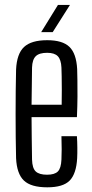

<svg xmlns="http://www.w3.org/2000/svg" viewBox="-20 -774 382 800"><path d="M177 6.5Q109 6.5 79.5 -21.8Q50 -50 47 -115Q46 -155.5 45.5 -202.2Q45 -249 45 -298.5Q45 -348 45.5 -395.5Q46 -443 47 -484Q50 -550 80.2 -578.2Q110.5 -606.5 176.5 -606.5Q240.5 -606.5 269.2 -578.8Q298 -551 301.5 -486.5Q302 -471 302.5 -441Q303 -411 302.8 -371.2Q302.5 -331.5 300.5 -286H111.5Q111.5 -245 112.2 -201.5Q113 -158 113.5 -109Q114.5 -73 129 -59.5Q143.5 -46 176 -46Q207.5 -46 221 -59.5Q234.5 -73 236 -109Q237 -127.5 237 -152Q237 -176.5 236 -206.5H300.5Q302 -184 302.2 -159.2Q302.5 -134.5 301.5 -115Q298 -50 270.5 -21.8Q243 6.5 177 6.5ZM111.5 -337.5H237Q237.5 -369.5 237.5 -400.2Q237.5 -431 237 -455.5Q236.5 -480 236 -492.5Q234.5 -525.5 220.8 -539.8Q207 -554 176.5 -554Q143.5 -554 129 -539.8Q114.5 -525.5 113.5 -492.5Q113 -449.5 112.5 -411.8Q112 -374 111.5 -337.5ZM151.5 -640 221.5 -753.5H271.5L199.5 -640Z"/></svg>

Font: Big Shoulders Display Thin
Style: Regular
Weight: 400
Version: Version 2.002